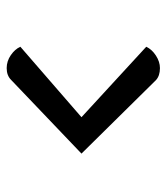

<svg xmlns="http://www.w3.org/2000/svg" viewBox="18 -535 499 575"><g transform="rotate(-90 267.5 -247.5)"><path d="M415 -436 204 -253 415 -59Q407 -42 388.5 -30Q370 -18 351 -18Q328 -18 315 -30L95 -253L316 -464Q329 -477 351 -477Q372 -477 390 -464.5Q408 -452 415 -436Z"/></g></svg>

Font: Overlock
Style: Bold
Weight: 700
Designer: Dario Muhafara
Foundry: Dario Manuel Muhafara
Version: Version 1.001